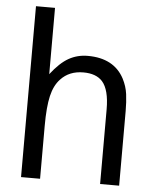

<svg xmlns="http://www.w3.org/2000/svg" viewBox="-54 -808 685 854"><g transform="rotate(5 288.5 -381.5)"><path d="M72 0V-763H157V-467Q198 -520 236.5 -541.5Q275 -563 321 -563Q438 -563 484 -476Q501 -443 505.5 -408.5Q510 -374 510 -333V0H425V-333Q425 -421 393 -457Q365 -488 308 -488Q245 -488 207 -447Q180 -419 168.5 -370Q157 -321 157 -236V0Z"/></g></svg>

Font: Open Sauce One
Style: Regular
Weight: 400
Designer: Alfredo Marco Pradil
Foundry: Creative Sauce Fz LLC
Version: Version 1.477